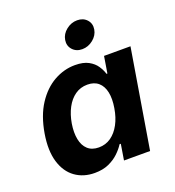

<svg xmlns="http://www.w3.org/2000/svg" viewBox="-139 -878 910 997"><g transform="rotate(-20 315.5 -379.5)"><path d="M215.4 9.1Q152.8 9.1 107.7 -23.5Q62.6 -56 43.6 -118.8Q24.5 -181.6 39.4 -272.2Q55.1 -365.7 95.7 -428Q136.3 -490.2 192 -521.5Q247.7 -552.7 308.2 -552.7Q354.4 -552.7 382.6 -537.2Q410.8 -521.8 425.9 -498.9Q441.1 -476 447.4 -454H452.4L467.3 -545.9H613.4L523.1 0H378.9L393.1 -87.4H386.2Q372.2 -64.9 349.1 -42.8Q326 -20.6 293 -5.7Q260 9.1 215.4 9.1ZM280.4 -108.3Q318.1 -108.3 347.6 -129Q377.1 -149.7 396.9 -186.6Q416.8 -223.5 424.7 -272.7Q433.1 -322.4 425.5 -358.9Q417.8 -395.4 394.9 -415.4Q372 -435.4 334.3 -435.4Q295.8 -435.4 266.1 -414.5Q236.4 -393.6 217.1 -357Q197.7 -320.4 189.7 -272.7Q182 -224.8 189.3 -187.5Q196.5 -150.3 219.4 -129.3Q242.3 -108.3 280.4 -108.3ZM373.6 -617.1Q340.5 -617.1 320.6 -639.2Q300.8 -661.3 305.8 -692.3Q310.9 -723.9 338.3 -745.7Q365.6 -767.5 398.7 -767.5Q432 -767.5 451.9 -745.7Q471.7 -723.8 466.5 -692.3Q461.4 -661.3 434.2 -639.2Q406.9 -617.1 373.6 -617.1Z"/></g></svg>

Font: Inter Variable
Style: Italic
Weight: 400
Italic angle: -9.39999°
Designer: Rasmus Andersson
Foundry: rsms
Version: Version 4.001;git-9221beed3